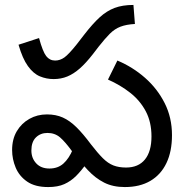

<svg xmlns="http://www.w3.org/2000/svg" viewBox="-20 -745 751 777"><path d="M197 -425Q168 -425 141.5 -436Q115 -447 93 -477.5Q71 -508 55 -564L138 -591Q153 -536 167 -518Q181 -500 203 -500Q223 -500 240.5 -512.5Q258 -525 290 -565L321 -605Q355 -649 383.5 -675Q412 -701 444 -713Q476 -725 520 -725L526 -648Q491 -646 467.5 -637Q444 -628 424.5 -608.5Q405 -589 379 -556L356 -526Q328 -490 303 -468Q278 -446 252.5 -435.5Q227 -425 197 -425ZM485 12Q437 12 401.5 -6Q366 -24 336 -56Q306 -88 273 -131Q244 -171 223 -189Q202 -207 172 -207Q144 -207 125.5 -189Q107 -171 107 -136Q107 -105 126.5 -84Q146 -63 180 -63Q214 -63 236.5 -83Q259 -103 275 -141L328 -81Q309 -54 288 -33Q267 -12 240.5 0Q214 12 175 12Q122 12 90 -10Q58 -32 43.5 -66.5Q29 -101 29 -138Q29 -182 48 -214Q67 -246 99 -264Q131 -282 170 -282Q206 -282 234 -269.5Q262 -257 289 -230.5Q316 -204 348 -161Q375 -126 396 -105Q417 -84 439 -75.5Q461 -67 490 -67Q540 -67 566.5 -99.5Q593 -132 593 -193Q593 -251 570 -294.5Q547 -338 507 -369.5Q467 -401 417 -423L455 -500Q517 -474 567 -430Q617 -386 646.5 -327.5Q676 -269 676 -198Q676 -132 653.5 -85Q631 -38 588.5 -13Q546 12 485 12Z"/></svg>

Font: telugu15
Style: Book
Weight: 400
Designer: Jelle Bosma - Monotype Design Team
Foundry: Monotype Imaging Inc.
Version: Version 2.003